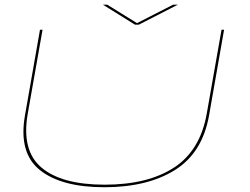

<svg xmlns="http://www.w3.org/2000/svg" viewBox="-20 -802 1075 826"><path d="M429 3.5Q244 3.5 151.5 -70.5Q59 -144.5 87.5 -306L152 -674H163L99.5 -313.5Q71.5 -154.5 158.5 -81Q245.5 -7.5 430.5 -7.5Q615.5 -7.5 728.5 -81Q841.5 -154.5 869.5 -313.5L933 -674H944L879.5 -306Q851 -144.5 732.5 -70.5Q614 3.5 429 3.5ZM560.5 -696 422.5 -782H441L569.5 -702.5L725 -782H745.5L577.5 -696Z"/></svg>

Font: Anybody UltraExpanded Thin
Style: Italic
Weight: 100
Width: 9
Italic angle: -10°
Designer: Tyler Finck
Foundry: Etcetera Type Company
Version: Version 1.010; ttfautohint (v1.8.3) -l 8 -r 50 -G 200 -x 14 